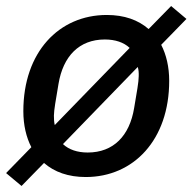

<svg xmlns="http://www.w3.org/2000/svg" viewBox="-21 -578 641 640"><path d="M50.8 41.9 125.7 -34.8C160.2 -4.6 206.7 12.1 264.9 12.1C424 12.1 543 -111.5 543 -308.6C543 -354.8 533.4 -395.6 516.3 -428.6L600.5 -514.9L549.4 -557.9L474.4 -481.2C439.6 -511.4 393.5 -528.1 334.9 -528.1C175.8 -528.1 56.8 -404.5 56.8 -207.4C56.8 -161.2 66.4 -120.4 83.5 -87.4L-0.7 -1.1ZM158.7 -192.8C159.1 -203.1 160.2 -215.2 163 -232.2L174 -298.3C189.3 -390.3 242.5 -446.4 328.5 -446.4C362.9 -446.4 391.7 -436.8 411.2 -418.3L161.6 -161.2C159.1 -170.5 158.7 -181.1 158.7 -192.8ZM188.9 -97.7 438.2 -354.8C441.1 -345.5 441.8 -335.2 441.4 -323.9C441.1 -313.6 440 -301.1 437.1 -283.7L426.1 -217.7C410.9 -125.7 357.6 -69.6 271.3 -69.6C236.9 -69.6 208.5 -79.2 188.9 -97.7Z"/></svg>

Font: Margiela Mono Italic Medium It
Style: Regular
Weight: 500
Designer: Mike Abbink, Paul van der Laan, Pieter van Rosmalen
Foundry: Bold Monday
Version: Version 2.003 2021